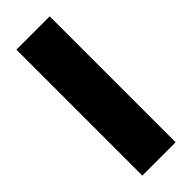

<svg xmlns="http://www.w3.org/2000/svg" viewBox="-245 -769 798 798"><g transform="rotate(-45 154.0 -370.0)"><path d="M56.2 0V-740.2H252V0Z"/></g></svg>

Font: Poppins ExtraBold
Style: Regular
Weight: 800
Designer: Ninad Kale (Devanagari), Jonny Pinhorn (Latin)
Foundry: Indian Type Foundry
Version: Version 3.200;PS 1.000;hotconv 16.6.54;makeotf.lib2.5.65590